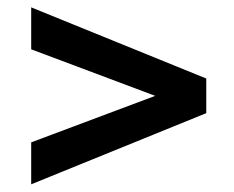

<svg xmlns="http://www.w3.org/2000/svg" viewBox="-20 -613 626 514"><path d="M63.5 -231.9 395.5 -356.4 63.5 -481V-593.3L532.2 -402.8V-310.1L63.5 -119.6Z"/></svg>

Font: Lesson One
Style: Bold
Weight: 700
Designer: But Ko, Victor Gaultney, Annie Olsen, Julie Remington, Don Collingsworth, Eric Hays, Becca Hirsbrunner
Version: Version 1.100